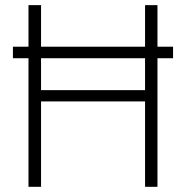

<svg xmlns="http://www.w3.org/2000/svg" viewBox="-20 -720 717 740"><path d="M647 -495.6H586.9V0H539.1V-329.1H138.2V0H89.8V-495.6H29.8V-540H89.8V-700.2H138.2V-540H539.1V-700.2H586.9V-540H647ZM539.1 -495.6H138.2V-372.6H539.1Z"/></svg>

Font: Selawik Light
Style: Regular
Weight: 300
Designer: Aaron Bell
Foundry: Microsoft Corporation
Version: Version 1.01